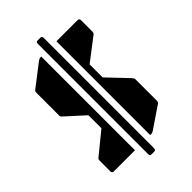

<svg xmlns="http://www.w3.org/2000/svg" viewBox="-245 -814 965 965"><g transform="rotate(-45 237.5 -331.0)"><path d="M291.5 0V-666.5H441.5Q454 -666.5 454 -654V-572.5Q454 -563.5 446.5 -557.5L327.5 -466.5V-374L430 -266Q433 -262.5 435.2 -258.8Q437.5 -255 437.5 -250V-99Q437.5 -89.5 431 -84L316 -6Q312.5 -4 308.5 -2Q304.5 0 300 0ZM33.5 0Q21 0 21 -12.5V-86.5Q21 -93 21.8 -96.5Q22.5 -100 27.5 -103.5L142.5 -197.5V-290L46 -377.5Q37.5 -384.5 37.5 -392.5V-551Q37.5 -559 38.5 -562.8Q39.5 -566.5 46 -571L161.5 -660Q166 -663 170.5 -664.8Q175 -666.5 181.5 -666.5H183.5V0ZM229 73.5Q216.5 73.5 216.5 61V-724Q216.5 -736.5 229 -736.5H246Q258.5 -736.5 258.5 -724V61Q258.5 73.5 246 73.5Z"/></g></svg>

Font: Jaro
Style: Regular
Weight: 400
Designer: Agyei Archer, Celine Hurka, Mirko Velimirović
Version: Version 1.000